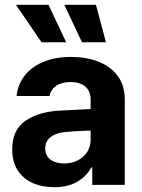

<svg xmlns="http://www.w3.org/2000/svg" viewBox="-20 -776 598 806"><path d="M228.5 -311.5Q282.2 -314.9 360.4 -318.4V-361.3Q359.4 -394.5 337.4 -413.1Q315.4 -431.6 275.4 -431.6Q239.3 -431.6 216.3 -416Q193.4 -400.4 187.5 -373H49.8Q54.2 -419.9 82.3 -457Q110.4 -494.1 160.6 -515.6Q210.9 -537.1 279.3 -537.1Q339.8 -537.1 390.9 -518.1Q441.9 -499 472.9 -458.7Q503.9 -418.5 503.9 -357.4V0H367.2V-73.2H363.3Q342.3 -34.7 303.5 -12.5Q264.6 9.8 208 9.8Q156.2 9.8 116.5 -8.1Q76.7 -25.9 54 -61.5Q31.2 -97.2 31.2 -148.4Q31.2 -230.5 86.4 -268.6Q141.6 -306.6 228.5 -311.5ZM249 -89.8Q281.2 -89.8 306.9 -103Q332.5 -116.2 346.7 -139.2Q360.8 -162.1 360.4 -189.5V-228Q337.4 -227.5 303.7 -225.6Q270 -223.6 252 -221.7Q213.9 -217.8 191.9 -200.2Q169.9 -182.6 169.9 -152.3Q169.9 -122.6 191.7 -106.2Q213.4 -89.8 249 -89.8ZM46.9 -755.9H183.6L257.8 -598.6H154.3ZM250 -755.9H382.8L424.8 -598.6H324.2Z"/></svg>

Font: Pretendard Std
Style: Bold
Weight: 700
Designer: Base glyphs from Inter by Rasmus Andersson; Hangeul glyphs from Noto Sans CJK(Source Han Sans) by Jang Soo-young and Kan
Foundry: Kil Hyung-jin
Version: Version 1.309